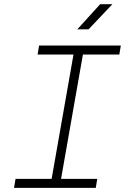

<svg xmlns="http://www.w3.org/2000/svg" viewBox="-20 -915 626 935"><path d="M48.3 0 55.7 -43.9H231.4L337.9 -649.4H163.1L170.4 -693.4H568.4L561 -649.4H383.8L277.3 -43.9H453.6L446.3 0ZM356.4 -772 467.8 -894.5H527.3L411.1 -772Z"/></svg>

Font: Cascadia Mono ExtraLight
Style: Italic
Weight: 200
Italic angle: -10°
Monospace: yes
Designer: Aaron Bell
Foundry: Saja Typeworks
Version: Version 2404.023; ttfautohint (v1.8.4)